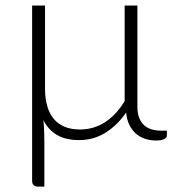

<svg xmlns="http://www.w3.org/2000/svg" viewBox="-20 -518 676 714"><path d="M600.5 -32V-12.5Q600.5 -6 590.2 -0.8Q580 4.5 560.5 4.5Q539.5 4.5 520.5 -1.5Q501.5 -7.5 486.5 -20.2Q471.5 -33 461.5 -52.8Q451.5 -72.5 449 -99.5Q416 -51.5 371.8 -24.2Q327.5 3 274.5 3Q224.5 3 191.8 -16.2Q159 -35.5 141.5 -71.5Q143.5 -50 144.2 -28Q145 -6 145 12V176H121Q111 176 105.2 170.5Q99.5 165 99.5 155V-497.5H147.5V-187Q147.5 -152 155.5 -124Q163.5 -96 179.5 -76.5Q195.5 -57 219.8 -46.8Q244 -36.5 277 -36.5Q329.5 -36.5 371.5 -64.2Q413.5 -92 443.5 -142V-497.5H491V-119Q491 -96.5 497.5 -80Q504 -63.5 515.5 -52.8Q527 -42 543.5 -37Q560 -32 579.5 -32Z"/></svg>

Font: LatoLatin Light
Style: Regular
Weight: 300
Designer: Lukasz Dziedzic with Adam Twardoch and Botio Nikoltchev
Foundry: tyPoland Lukasz Dziedzic
Version: Version 2.015; 2015-08-06; http://www.latofonts.com/